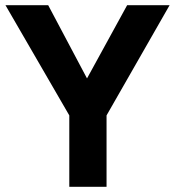

<svg xmlns="http://www.w3.org/2000/svg" viewBox="-20 -717 672 737"><path d="M246 -274 1 -697H165L314 -416L468 -697H631L389 -274V0H246Z"/></svg>

Font: Hanken Grotesk ExtraBold
Style: Regular
Weight: 800
Designer: Alfredo Marco Pradil
Foundry: Hanken Design Co.
Version: Version 3.014